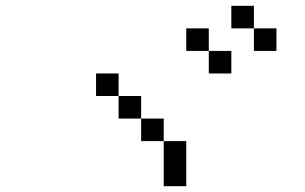

<svg xmlns="http://www.w3.org/2000/svg" viewBox="-20 -866 1040 655"><path d="M538.5 -384.6H615.4V-230.8H538.5ZM461.5 -461.5H538.5V-384.6H461.5ZM384.6 -538.5H461.5V-461.5H384.6ZM307.7 -615.4H384.6V-538.5H307.7ZM846.2 -769.2H923.1V-692.3H846.2ZM769.2 -846.2H846.2V-769.2H769.2ZM692.3 -692.3H769.2V-615.4H692.3ZM615.4 -769.2H692.3V-692.3H615.4Z"/></svg>

Font: Mintsoda - Lime Green 13x16
Style: Regular
Weight: 400
Designer: Mintsoda-15
Version: Version 1.0